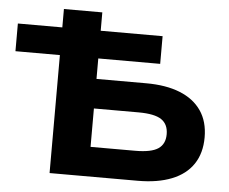

<svg xmlns="http://www.w3.org/2000/svg" viewBox="-69 -764 982 822"><g transform="rotate(5 422.5 -352.5)"><path d="M173 0V-507H-18V-626H173V-705H338V-626H604V-507H338V-419H552Q637 -419 697 -395Q757 -371 789 -324.5Q821 -278 821 -210Q821 -142 789.5 -95Q758 -48 697.5 -24Q637 0 552 0ZM338 -127H530Q599 -127 628.5 -147Q658 -167 658 -209Q658 -252 628.5 -272Q599 -292 530 -292H338Z"/></g></svg>

Font: Nunito Sans 10pt SemiExpanded ExtraBold
Style: Regular
Weight: 800
Width: 6
Designer: Vernon Adams
Foundry: Vernon Adams
Version: Version 3.101;gftools[0.9.27]